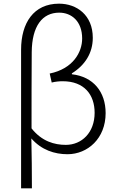

<svg xmlns="http://www.w3.org/2000/svg" viewBox="-20 -828 648 1047"><path d="M95 199H154C154 105 153 20 151 -73C206 -10 278 13 348 13C458 13 556 -73 556 -211C556 -327 489 -410 372 -423V-428C444 -473 486 -539 486 -622C486 -746 398 -808 302 -808C163 -808 95 -702 95 -557ZM339 -38C277 -38 208 -57 152 -128C152 -268 152 -404 153 -543C154 -686 211 -759 303 -759C370 -759 428 -712 428 -618C428 -543 378 -453 251 -427L262 -378C282 -383 303 -385 322 -385C439 -385 496 -312 496 -213C496 -105 426 -38 339 -38Z"/></svg>

Font: Noto Sans SC Light
Style: Regular
Weight: 300
Designer: Ryoko NISHIZUKA 西塚涼子 (kana, bopomofo & ideographs); Paul D. Hunt (Latin, Greek & Cyrillic); Sandoll Communications 산돌커뮤니
Foundry: Adobe
Version: Version 2.004;hotconv 1.0.118;makeotfexe 2.5.65603